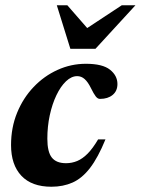

<svg xmlns="http://www.w3.org/2000/svg" viewBox="-20 -697 535 730"><path d="M273.5 -407.5Q251.5 -407.5 231 -388Q210.5 -368.5 194.5 -335Q178.5 -301.5 169.2 -258.8Q160 -216 160 -169.5Q160 -119.5 177 -98Q194 -76.5 231 -76.5Q253.5 -76.5 273.8 -85Q294 -93.5 313.5 -113.2Q333 -133 353 -167H381Q352.5 -97.5 322.2 -58.2Q292 -19 256 -3Q220 13 175.5 13Q100.5 13 61.2 -28.8Q22 -70.5 22 -145.5Q22 -212 45 -268.2Q68 -324.5 107.8 -366.2Q147.5 -408 198.8 -431.2Q250 -454.5 306.5 -454.5Q370 -454.5 398.2 -432Q426.5 -409.5 426.5 -377.5Q426.5 -351 408.2 -336Q390 -321 360.5 -321Q352 -320.5 344.2 -330.2Q336.5 -340 325.5 -362.5Q314.5 -385 302 -396.2Q289.5 -407.5 273.5 -407.5ZM495 -677 343 -511.5H247.5L196 -677H236L328 -571.5H283L443 -677Z"/></svg>

Font: Newsreader 24pt
Style: Bold Italic
Weight: 700
Italic angle: -17°
Designer: Hugues Gentile
Foundry: Production Type
Version: Version 1.003